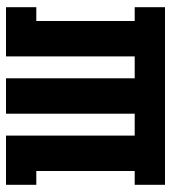

<svg xmlns="http://www.w3.org/2000/svg" viewBox="15 -585 570 640"><g transform="rotate(-90 300.0 -265.0)"><path d="M4 0V-101H50V-429H4V-530H168V-101H241V-530H359V-101H432V-530H596V-429H550V-101H596V0Z"/></g></svg>

Font: Iosevka Slab Extended
Style: Bold
Weight: 700
Width: 7
Monospace: yes
Designer: Belleve Invis
Foundry: Belleve Invis
Version: Version 11.1.0; ttfautohint (v1.8.3)